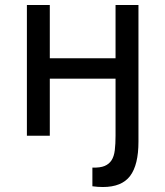

<svg xmlns="http://www.w3.org/2000/svg" viewBox="-20 -545 664 771"><path d="M180 -525V-311H444V-525H536V24Q536 117 502.5 161.5Q469 206 393 206Q373 206 351 203V128Q382 129 400 121.5Q418 114 428 98.5Q438 83 441 58Q444 33 444 0V-229H180V0H88V-525Z"/></svg>

Font: PT Sans Caption
Style: Regular
Weight: 400
Designer: A.Korolkova, O.Umpeleva, V.Yefimov
Foundry: ParaType Ltd
Version: Version 2.004W OFL